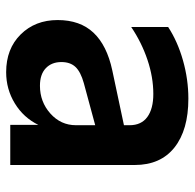

<svg xmlns="http://www.w3.org/2000/svg" viewBox="-24 -580 617 608"><g transform="rotate(90 284.0 -275.5)"><path d="M43 -150Q43 -221 83 -263.5Q123 -306 202 -323L376 -360V-378Q376 -415 350 -434Q324 -453 277 -453Q224 -453 169 -434.5Q114 -416 65 -383V-500Q111 -530 171 -547Q231 -564 292 -564Q391 -564 446.5 -520Q502 -476 502 -394V0H375V-89Q352 -42 307 -14.5Q262 13 208 13Q134 13 88.5 -33Q43 -79 43 -150ZM251 -94Q302 -94 339 -127Q376 -160 376 -208V-269L243 -233Q207 -223 191.5 -206.5Q176 -190 176 -162Q176 -131 195.5 -112.5Q215 -94 251 -94Z"/></g></svg>

Font: Application Semibold
Style: Regular
Weight: 600
Designer: Wei Huang
Foundry: Wei Huang
Version: Version 0.012